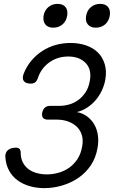

<svg xmlns="http://www.w3.org/2000/svg" viewBox="-20 -962 640 992"><path d="M103 -583Q118 -620 142.5 -649Q167 -678 198.5 -698.5Q230 -719 267 -729.5Q304 -740 345 -740Q388 -740 424.5 -727.5Q461 -715 485.5 -691Q510 -667 521 -631Q532 -595 524 -550Q519 -522 506.5 -495Q494 -468 475 -445.5Q456 -423 431 -406.5Q406 -390 377 -383Q409 -377 432 -359Q455 -341 468.5 -316.5Q482 -292 486 -261.5Q490 -231 484 -198Q475 -146 449 -107.5Q423 -69 385 -43Q347 -17 301 -3.5Q255 10 209 10Q168 10 132.5 -0.5Q97 -11 70.5 -30.5Q44 -50 27.5 -79.5Q11 -109 8 -147Q5 -172 20 -185.5Q35 -199 63 -199Q75 -199 81 -192.5Q87 -186 87 -172Q87 -145 97.5 -124Q108 -103 126 -89Q144 -75 169 -68Q194 -61 222 -61Q254 -61 284.5 -70Q315 -79 339.5 -97Q364 -115 381 -141.5Q398 -168 404 -203Q411 -237 403 -263.5Q395 -290 376.5 -307.5Q358 -325 331.5 -334.5Q305 -344 272 -344H227Q210 -344 202.5 -353Q195 -362 198 -380Q202 -397 212 -406Q222 -415 239 -415H286Q311 -415 336.5 -422Q362 -429 383.5 -444.5Q405 -460 421.5 -484.5Q438 -509 444 -544Q455 -603 422.5 -636.5Q390 -670 333 -670Q277 -670 234.5 -639.5Q192 -609 175 -557Q170 -543 161.5 -536.5Q153 -530 140 -530Q112 -530 102.5 -544Q93 -558 103 -583ZM475 -819Q448 -819 434 -835.5Q420 -852 425 -880Q430 -909 450 -925.5Q470 -942 498 -942Q525 -942 538.5 -925.5Q552 -909 547 -880Q542 -852 522.5 -835.5Q503 -819 475 -819ZM255 -819Q228 -819 214.5 -835.5Q201 -852 205 -880Q210 -909 230 -925.5Q250 -942 277 -942Q305 -942 318.5 -925.5Q332 -909 327 -880Q322 -852 302.5 -835.5Q283 -819 255 -819Z"/></svg>

Font: Maple Mono Light
Style: Italic
Weight: 300
Italic angle: -10°
Monospace: yes
Designer: subframe7536
Version: Version 7.000